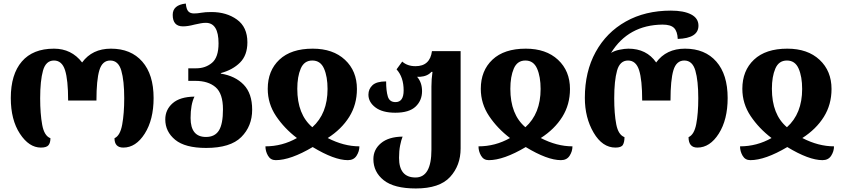

<svg xmlns="http://www.w3.org/2000/svg" viewBox="-20 -825 4762 1085"><path d="M211 9Q243 9 254 -4.5Q265 -18 265 -44Q230 -57 218.5 -119.5Q207 -182 207 -270Q207 -369 223 -426Q239 -483 285 -483Q330 -483 347.5 -428.5Q365 -374 365 -257H525Q525 -373 541.5 -428Q558 -483 603 -483Q649 -483 665.5 -426Q682 -369 682 -270Q682 -184 670.5 -121Q659 -58 627 -44Q627 9 677 9Q748 9 798 -70Q848 -149 848 -271Q848 -404 784 -477Q720 -550 607 -550Q501 -550 444 -472Q384 -550 285 -550Q166 -550 103.5 -477.5Q41 -405 41 -271Q41 -148 92.5 -69.5Q144 9 211 9Z M1145 11Q1282 11 1343.5 -50.5Q1405 -112 1405 -205Q1405 -297 1357 -346.5Q1309 -396 1228 -409V-412Q1295 -430 1336.5 -471.5Q1378 -513 1378 -586Q1378 -672 1319 -714.5Q1260 -757 1175 -757Q1139 -757 1117.5 -753Q1096 -749 1076 -749Q1055 -749 1044 -761Q1033 -773 1030 -805Q956 -797 956 -741Q956 -676 1014 -676Q1042 -676 1079 -686Q1098 -690 1113 -693Q1128 -696 1143 -696Q1215 -696 1215 -580Q1215 -501 1178 -470Q1141 -439 1089 -439H1044V-368H1084Q1157 -368 1198.5 -332Q1240 -296 1240 -207Q1240 -124 1217 -87.5Q1194 -51 1144 -51Q1057 -51 1057 -158Q1057 -235 1079 -279Q997 -278 955.5 -241.5Q914 -205 914 -150Q914 -81 970 -35Q1026 11 1145 11Z M1538 80Q1622 80 1747 6Q1869 80 1946 80Q1979 80 1995 55Q2011 30 2011 2Q1923 2 1832 -45Q1910 -95 1953.5 -164.5Q1997 -234 1997 -322Q1997 -424 1929.5 -487Q1862 -550 1747 -550Q1625 -550 1559 -488Q1493 -426 1493 -323Q1493 -239 1540 -169Q1587 -99 1658 -45Q1575 2 1480 2Q1480 30 1494.5 55Q1509 80 1538 80ZM1745 -106Q1660 -178 1660 -323Q1660 -392 1679.5 -437.5Q1699 -483 1745 -483Q1791 -483 1811 -437.5Q1831 -392 1831 -322Q1831 -183 1745 -106Z M2330 240Q2464 240 2523.5 175Q2583 110 2583 14V-536H2421Q2410 -451 2328 -451Q2282 -451 2253 -477L2221 -433Q2261 -389 2261 -314Q2261 -248 2215 -248Q2181 -248 2171.5 -280Q2162 -312 2162 -365Q2108 -365 2085 -343.5Q2062 -322 2062 -290Q2062 -248 2101.5 -218Q2141 -188 2214 -188Q2292 -188 2328.5 -222.5Q2365 -257 2365 -310Q2365 -359 2337 -391H2354Q2396 -394 2418 -419H2424Q2418 -378 2418 -336V21Q2418 178 2328 178Q2235 178 2235 67Q2235 28 2241 -2.5Q2247 -33 2255 -53Q2176 -52 2133 -16Q2090 20 2090 74Q2090 147 2148.5 193.5Q2207 240 2330 240Z M2742 80Q2826 80 2951 6Q3073 80 3150 80Q3183 80 3199 55Q3215 30 3215 2Q3127 2 3036 -45Q3114 -95 3157.5 -164.5Q3201 -234 3201 -322Q3201 -424 3133.5 -487Q3066 -550 2951 -550Q2829 -550 2763 -488Q2697 -426 2697 -323Q2697 -239 2744 -169Q2791 -99 2862 -45Q2779 2 2684 2Q2684 30 2698.5 55Q2713 80 2742 80ZM2949 -106Q2864 -178 2864 -323Q2864 -392 2883.5 -437.5Q2903 -483 2949 -483Q2995 -483 3015 -437.5Q3035 -392 3035 -322Q3035 -183 2949 -106Z M3458 9Q3491 9 3500 -6.5Q3509 -22 3509 -50Q3474 -63 3462.5 -122.5Q3451 -182 3451 -270Q3451 -369 3467 -426Q3483 -483 3529 -483Q3574 -483 3591.5 -428.5Q3609 -374 3609 -257H3769Q3769 -373 3785.5 -428Q3802 -483 3847 -483Q3893 -483 3909.5 -426Q3926 -369 3926 -270Q3926 -184 3914.5 -124Q3903 -64 3871 -50Q3871 9 3921 9Q3992 9 4042 -70Q4092 -149 4092 -271Q4092 -404 4028 -477Q3964 -550 3851 -550Q3745 -550 3688 -472Q3634 -550 3531 -550Q3510 -550 3481 -544Q3452 -538 3433 -526Q3531 -684 3724 -686Q3770 -686 3789 -667Q3808 -648 3810 -605Q3927 -609 3927 -680Q3927 -722 3885.5 -743.5Q3844 -765 3771 -765Q3626 -765 3516.5 -703.5Q3407 -642 3346 -531Q3285 -420 3285 -272Q3285 -160 3334.5 -75.5Q3384 9 3458 9Z M4220 80Q4304 80 4429 6Q4551 80 4628 80Q4661 80 4677 55Q4693 30 4693 2Q4605 2 4514 -45Q4592 -95 4635.5 -164.5Q4679 -234 4679 -322Q4679 -424 4611.5 -487Q4544 -550 4429 -550Q4307 -550 4241 -488Q4175 -426 4175 -323Q4175 -239 4222 -169Q4269 -99 4340 -45Q4257 2 4162 2Q4162 30 4176.5 55Q4191 80 4220 80ZM4427 -106Q4342 -178 4342 -323Q4342 -392 4361.5 -437.5Q4381 -483 4427 -483Q4473 -483 4493 -437.5Q4513 -392 4513 -322Q4513 -183 4427 -106Z"/></svg>

Font: Noto Serif Georgian SemiCondensed Extra
Style: Regular
Weight: 800
Width: 4
Designer: Monotype Design Team
Foundry: Monotype Imaging Inc.
Version: Version 1.901